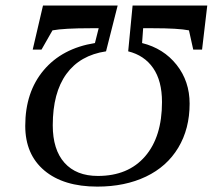

<svg xmlns="http://www.w3.org/2000/svg" viewBox="-20 -675 778 702"><path d="M337.9 -31.7Q448.7 -31.7 510.5 -103.3Q572.3 -174.8 572.3 -301.8Q572.3 -379.4 540 -426Q507.8 -472.7 448.7 -487.3L464.8 -654.8H737.8L718.8 -493.7H686.5L670.9 -564Q631.8 -571.8 538.6 -571.8H503.4L499.5 -517.6Q578.1 -498 625.7 -438Q673.3 -377.9 673.3 -295.9Q673.3 -204.1 631.8 -135Q590.3 -65.9 513.7 -29.3Q437 7.3 335.9 7.3Q212.4 7.3 142.3 -51.5Q72.3 -110.4 72.3 -214.8Q72.3 -338.4 139.9 -418.5Q207.5 -498.5 327.1 -517.6L340.8 -571.8H312Q213.4 -571.8 171.9 -564L131.8 -493.7H99.6L137.2 -654.8H410.2L367.7 -487.3Q272.5 -473.1 222.7 -404.5Q172.9 -335.9 172.9 -216.8Q172.9 -127.9 215.8 -79.8Q258.8 -31.7 337.9 -31.7Z"/></svg>

Font: Liberation Serif
Style: Italic
Weight: 400
Italic angle: -16.333°
Designer: Steve Matteson
Foundry: Ascender Corporation
Version: Version 2.1.5